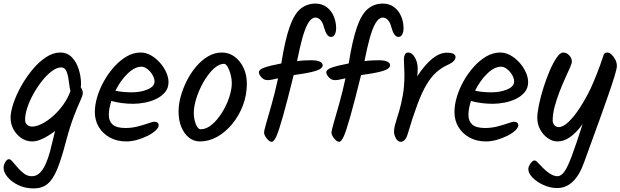

<svg xmlns="http://www.w3.org/2000/svg" viewBox="-35 -784 3461 1071"><path d="M153 267Q106 267 68 249Q30 231 7.5 204Q-15 177 -15 152Q-15 136 -5.5 120Q4 104 15 104Q24 104 36 118.5Q48 133 64 151.5Q80 170 99.5 184.5Q119 199 143 199Q169 199 188 179.5Q207 160 220.5 129Q234 98 243.5 63Q253 28 260 -3Q267 -34 272 -53Q194 5 145 5Q112 5 84.5 -13.5Q57 -32 40.5 -62Q24 -92 24 -127Q24 -160 39.5 -206.5Q55 -253 82.5 -302.5Q110 -352 145.5 -395Q181 -438 221 -464.5Q261 -491 301 -491Q341 -491 366.5 -464Q392 -437 404.5 -396.5Q417 -356 417 -316Q417 -310 416.5 -305.5Q416 -301 415 -298Q427 -281 427 -265Q427 -252 413 -222Q399 -192 378 -138Q357 -84 334 1Q308 102 284 160Q260 218 229.5 242.5Q199 267 153 267ZM144 -78Q169 -78 200 -94Q231 -110 262 -137.5Q293 -165 318.5 -201Q344 -237 358 -276Q354 -290 351.5 -311.5Q349 -333 345 -355.5Q341 -378 332 -393Q323 -408 306 -408Q283 -408 255.5 -388Q228 -368 201.5 -335Q175 -302 153 -263Q131 -224 118 -185.5Q105 -147 105 -116Q105 -99 116 -88.5Q127 -78 144 -78Z M670 5Q618 5 578.5 -16.5Q539 -38 516.5 -75Q494 -112 494 -159Q494 -199 507.5 -244Q521 -289 545.5 -332.5Q570 -376 602.5 -412Q635 -448 672 -469.5Q709 -491 749 -491Q779 -491 806.5 -475.5Q834 -460 856.5 -435Q879 -410 892 -381Q905 -352 905 -326Q905 -293 886 -270Q867 -247 837 -232.5Q807 -218 772.5 -211.5Q738 -205 708 -205Q643 -205 586 -221Q572 -177 572 -143Q572 -108 593.5 -89Q615 -70 665 -70Q701 -70 735 -79Q769 -88 793.5 -96.5Q818 -105 824 -105Q850 -105 850 -85Q850 -72 833 -56Q816 -40 789 -26.5Q762 -13 730.5 -4Q699 5 670 5ZM700 -269Q751 -269 789 -285.5Q827 -302 827 -329Q827 -347 815.5 -366.5Q804 -386 787 -399Q770 -412 754 -412Q717 -412 677 -373.5Q637 -335 609 -278Q649 -269 700 -269Z M1080 5Q1046 5 1019 -16.5Q992 -38 976.5 -75.5Q961 -113 961 -162Q961 -201 973 -245.5Q985 -290 1007 -333.5Q1029 -377 1059 -412.5Q1089 -448 1125.5 -469.5Q1162 -491 1203 -491Q1242 -491 1273.5 -468Q1305 -445 1323.5 -405.5Q1342 -366 1342 -318Q1342 -254 1320 -196Q1298 -138 1260.5 -92.5Q1223 -47 1176.5 -21Q1130 5 1080 5ZM1085 -63Q1116 -63 1146.5 -88.5Q1177 -114 1202.5 -154.5Q1228 -195 1243 -239.5Q1258 -284 1258 -321Q1258 -344 1251.5 -368.5Q1245 -393 1235 -410.5Q1225 -428 1215 -428Q1191 -428 1167 -409Q1143 -390 1121 -359Q1099 -328 1082 -291.5Q1065 -255 1055.5 -219Q1046 -183 1046 -154Q1046 -122 1057 -92.5Q1068 -63 1085 -63Z M1481 7Q1472 7 1462 -2Q1452 -11 1445 -23Q1438 -35 1438 -44Q1438 -55 1450 -96.5Q1462 -138 1480.5 -203Q1499 -268 1516 -347Q1497 -343 1483 -340Q1469 -337 1458 -337Q1437 -337 1423 -353Q1409 -369 1409 -381Q1409 -396 1439.5 -407Q1470 -418 1534 -430Q1555 -561 1580.5 -633.5Q1606 -706 1641.5 -735Q1677 -764 1725 -764Q1761 -764 1787 -744.5Q1813 -725 1826.5 -693.5Q1840 -662 1840 -626Q1840 -607 1833 -592.5Q1826 -578 1811 -578Q1787 -578 1772 -632Q1766 -658 1753 -672Q1740 -686 1724 -686Q1714 -686 1703 -678Q1692 -670 1679 -646Q1666 -622 1652 -573Q1638 -524 1622 -443Q1644 -446 1664.5 -447Q1685 -448 1702 -448Q1730 -448 1747.5 -441Q1765 -434 1765 -420Q1765 -411 1754.5 -402Q1744 -393 1709.5 -384Q1675 -375 1603 -365Q1532 -77 1506 -22Q1492 7 1481 7Z M1857 7Q1848 7 1838 -2Q1828 -11 1821 -23Q1814 -35 1814 -44Q1814 -55 1826 -96.5Q1838 -138 1856.5 -203Q1875 -268 1892 -347Q1873 -343 1859 -340Q1845 -337 1834 -337Q1813 -337 1799 -353Q1785 -369 1785 -381Q1785 -396 1815.5 -407Q1846 -418 1910 -430Q1931 -561 1956.5 -633.5Q1982 -706 2017.5 -735Q2053 -764 2101 -764Q2137 -764 2163 -744.5Q2189 -725 2202.5 -693.5Q2216 -662 2216 -626Q2216 -607 2209 -592.5Q2202 -578 2187 -578Q2163 -578 2148 -632Q2142 -658 2129 -672Q2116 -686 2100 -686Q2090 -686 2079 -678Q2068 -670 2055 -646Q2042 -622 2028 -573Q2014 -524 1998 -443Q2020 -446 2040.5 -447Q2061 -448 2078 -448Q2106 -448 2123.5 -441Q2141 -434 2141 -420Q2141 -411 2130.5 -402Q2120 -393 2085.5 -384Q2051 -375 1979 -365Q1908 -77 1882 -22Q1868 7 1857 7Z M2201 7Q2183 7 2173 -13Q2163 -33 2163 -48Q2163 -71 2172 -99.5Q2181 -128 2192 -165.5Q2203 -203 2212 -253Q2221 -303 2221 -369Q2221 -388 2219.5 -411.5Q2218 -435 2218 -454Q2218 -469 2223.5 -480Q2229 -491 2240 -491Q2264 -491 2279.5 -463Q2295 -435 2295 -403Q2295 -378 2292 -358Q2379 -490 2457 -490Q2506 -490 2506 -466Q2506 -454 2495.5 -443Q2485 -432 2460 -421Q2426 -405 2398 -380Q2370 -355 2344.5 -312.5Q2319 -270 2293.5 -202Q2268 -134 2238 -33Q2232 -13 2222 -3Q2212 7 2201 7Z M2676 5Q2624 5 2584.5 -16.5Q2545 -38 2522.5 -75Q2500 -112 2500 -159Q2500 -199 2513.5 -244Q2527 -289 2551.5 -332.5Q2576 -376 2608.5 -412Q2641 -448 2678 -469.5Q2715 -491 2755 -491Q2785 -491 2812.5 -475.5Q2840 -460 2862.5 -435Q2885 -410 2898 -381Q2911 -352 2911 -326Q2911 -293 2892 -270Q2873 -247 2843 -232.5Q2813 -218 2778.5 -211.5Q2744 -205 2714 -205Q2649 -205 2592 -221Q2578 -177 2578 -143Q2578 -108 2599.5 -89Q2621 -70 2671 -70Q2707 -70 2741 -79Q2775 -88 2799.5 -96.5Q2824 -105 2830 -105Q2856 -105 2856 -85Q2856 -72 2839 -56Q2822 -40 2795 -26.5Q2768 -13 2736.5 -4Q2705 5 2676 5ZM2706 -269Q2757 -269 2795 -285.5Q2833 -302 2833 -329Q2833 -347 2821.5 -366.5Q2810 -386 2793 -399Q2776 -412 2760 -412Q2723 -412 2683 -373.5Q2643 -335 2615 -278Q2655 -269 2706 -269Z M3073 265Q3035 265 2998 248.5Q2961 232 2936.5 207.5Q2912 183 2912 159Q2912 146 2924 128.5Q2936 111 2946 111Q2952 111 2958.5 116.5Q2965 122 2975 133Q3034 199 3074 199Q3095 199 3113.5 173Q3132 147 3155.5 83.5Q3179 20 3215 -92Q3145 5 3075 5Q3047 5 3021 -13Q2995 -31 2978.5 -61Q2962 -91 2962 -126Q2962 -155 2971.5 -200.5Q2981 -246 2997 -296.5Q3013 -347 3032 -391Q3051 -435 3070.5 -463Q3090 -491 3106 -491Q3126 -491 3140.5 -475Q3155 -459 3155 -441Q3155 -431 3144 -406Q3133 -381 3117 -346Q3101 -311 3085.5 -270.5Q3070 -230 3059 -189.5Q3048 -149 3048 -112Q3048 -96 3058 -85.5Q3068 -75 3082 -75Q3106 -75 3137 -104.5Q3168 -134 3200 -183.5Q3232 -233 3260 -291Q3277 -328 3295.5 -375Q3314 -422 3333 -480Q3338 -491 3353 -491Q3364 -491 3376 -480Q3388 -469 3397 -452Q3406 -435 3406 -415Q3406 -402 3393 -359Q3380 -316 3358.5 -254.5Q3337 -193 3312.5 -124.5Q3288 -56 3264 9Q3240 74 3223 122Q3172 265 3073 265Z"/></svg>

Font: Solitreo
Style: Regular
Weight: 400
Designer: Nathan Gross, Bryan Kirschen, Binghamton University
Foundry: Eli Heuer
Version: Version 1.100; ttfautohint (v1.8.4.7-5d5b)